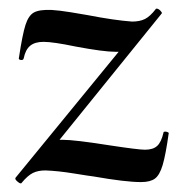

<svg xmlns="http://www.w3.org/2000/svg" viewBox="-20 -417 411 445"><path d="M363 -112Q366 -112 369 -110.5Q372 -109 371 -108Q364 -58 357 -34.5Q350 -11 339 -3Q328 5 307 5Q271 5 197 -8Q188 -9 151 -15Q114 -21 85 -22Q68 -22 56 -16Q44 -10 30 7Q30 8 28 8Q25 8 19.5 3Q14 -2 16 -5L255 -297H247Q220 -297 156 -309Q103 -320 81 -320Q61 -320 50 -311Q39 -302 35 -282Q34 -277 28 -278Q22 -279 24 -284Q32 -337 39 -359Q46 -381 58.5 -388Q71 -395 99 -394Q117 -393 144.5 -388.5Q172 -384 183 -382Q245 -370 286 -367Q304 -367 316 -373Q328 -379 341 -396Q341 -397 343 -397Q347 -397 351.5 -392.5Q356 -388 355 -386L118 -93H125Q153 -93 235 -80Q301 -70 316 -70Q335 -70 344.5 -79Q354 -88 359 -110Q359 -112 363 -112Z"/></svg>

Font: Cormorant Upright SemiBold
Style: Regular
Weight: 600
Designer: Christian Thalmann (Catharsis Fonts)
Foundry: Catharsis Fonts
Version: Version 3.302